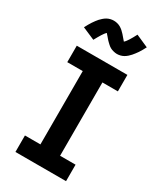

<svg xmlns="http://www.w3.org/2000/svg" viewBox="-238 -1063 976 1150"><g transform="rotate(30 250.0 -488.0)"><path d="M75 0V-114H182V-621H75V-735H425V-621H318V-114H425V0ZM307 -812Q301 -812 295 -813Q289 -814 283 -815.5Q277 -817 271.5 -819Q266 -821 260.5 -824Q255 -827 250.5 -830.5Q246 -834 241 -838.5Q236 -843 231.5 -847.5Q227 -852 223 -856Q219 -860 215.5 -864.5Q212 -869 207.5 -874Q203 -879 199 -883.5Q195 -888 193 -891Q186 -885 181 -878Q176 -871 170 -862Q164 -853 157.5 -841Q151 -829 143 -815L57 -852Q64 -865 70.5 -877Q77 -889 84 -899Q91 -909 97.5 -918Q104 -927 110.5 -934Q117 -941 126.5 -949.5Q136 -958 146.5 -964Q157 -970 169 -973Q181 -976 193 -976Q205 -976 217 -973Q229 -970 239.5 -964Q250 -958 259.5 -949.5Q269 -941 276.5 -932.5Q284 -924 292 -914.5Q300 -905 307 -897Q314 -903 319 -910Q324 -917 330 -926Q336 -935 342.5 -947Q349 -959 357 -974L443 -936Q436 -923 429.5 -911Q423 -899 416 -889Q409 -879 402.5 -870.5Q396 -862 389.5 -854.5Q383 -847 373.5 -838.5Q364 -830 353.5 -824Q343 -818 331 -815Q319 -812 307 -812Z"/></g></svg>

Font: Iosevka Curly Heavy
Style: Regular
Weight: 900
Monospace: yes
Designer: Belleve Invis
Foundry: Belleve Invis
Version: Version 22.1.2; ttfautohint (v1.8.4)